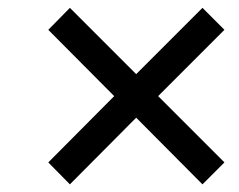

<svg xmlns="http://www.w3.org/2000/svg" viewBox="-20 -655 615 495"><path d="M160.2 -179.7 104.5 -236.3 274.4 -407.2 104.5 -578.1 160.2 -634.8 331.1 -463.9 502 -634.8 558.6 -578.1 387.7 -407.2 558.6 -236.3 502 -179.7 331.1 -351.6Z"/></svg>

Font: Post No Bills Colombo SemiBold
Style: Regular
Weight: 600
Designer: Kosala Senevirathne, Siva Puranthara, Lasantha Premarathna, Tharique Azeez
Foundry: Mooniak
Version: Version 1.220 ; ttfautohint (v1.6)